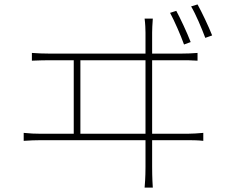

<svg xmlns="http://www.w3.org/2000/svg" viewBox="-20 -827 1040 867"><path d="M776 -778 748 -769C767 -734 796 -668 811 -626L841 -637C825 -679 794 -745 776 -778ZM872 -807 843 -798C864 -763 890 -701 907 -656L938 -667C921 -710 891 -773 872 -807ZM124 -588V-553C152 -554 177 -555 202 -555H313V-223H165C140 -223 115 -224 87 -227V-191C116 -193 140 -194 165 -194H637V-73C637 -63 637 -24 633 20H670C667 -23 667 -64 667 -75V-194H826C842 -194 873 -194 898 -191V-227C873 -225 851 -223 826 -223H667V-555H799C816 -555 847 -555 872 -553V-588C847 -586 825 -585 799 -585H667V-680C667 -691 668 -719 670 -743H633C636 -721 637 -694 637 -680V-585H202C177 -585 151 -586 124 -588ZM637 -223H343V-555H637Z"/></svg>

Font: Harano Aji Gothic ExtraLight
Style: Regular
Weight: 250
Foundry: Masamichi Hosoda
Version: HaranoAjiGothic-ExtraLight version 20230610;ttx 4.39.4